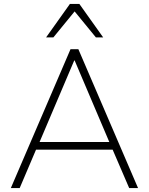

<svg xmlns="http://www.w3.org/2000/svg" viewBox="-20 -955 756 975"><path d="M35 0 338 -705H378L681 0H636L552 -195H163L80 0ZM357 -648 181 -234H535L359 -648ZM214 -765 335 -935H383L504 -765H467L359 -897L251 -765Z"/></svg>

Font: Nunito Sans ExtraLight
Style: Regular
Weight: 200
Designer: Vernon Adams
Foundry: Vernon Adams
Version: Version 3.006; ttfautohint (v1.8.3)